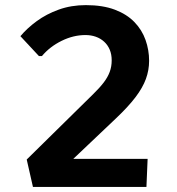

<svg xmlns="http://www.w3.org/2000/svg" viewBox="-20 -741 700 761"><path d="M110.6 0 85.9 -108.7 350.2 -368.8Q375.2 -393.2 391.2 -414.2Q407.2 -435.2 414.9 -456.2Q422.7 -477.3 422.7 -501.8Q422.7 -525.6 414.9 -544.1Q407.1 -562.6 392.9 -575.6Q378.7 -588.7 359.7 -595.4Q340.7 -602.1 318.8 -602.1Q270.6 -602.1 224 -579Q177.3 -556 146.2 -518.8H134.3L60.9 -597.6Q87.3 -629.1 125.6 -657.2Q164 -685.4 213.1 -703Q262.3 -720.7 320.2 -720.7Q387.5 -720.7 435.2 -702.6Q482.9 -684.5 512.9 -653.4Q542.9 -622.3 556.9 -582.5Q571 -542.7 571 -499.8Q571 -463.1 558.3 -428.2Q545.6 -393.3 516.7 -355.3Q487.9 -317.4 439 -271.2L270.6 -111.4H565.1L560.4 0Z"/></svg>

Font: Comme
Style: Regular
Weight: 400
Designer: Vernon Adams
Foundry: Vernon Adams
Version: Version 1.000;gftools[0.9.27]